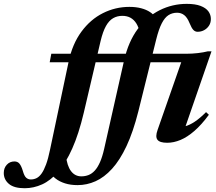

<svg xmlns="http://www.w3.org/2000/svg" viewBox="-212 -744 1146 1018"><path d="M152 -417.5Q172 -511.5 219.8 -576.2Q267.5 -641 333.5 -674.2Q399.5 -707.5 474 -707.5Q509 -707.5 536.5 -700.2Q564 -693 583.5 -680Q603 -667 614 -650L529 -570Q523.5 -599.5 511 -619.5Q498.5 -639.5 480 -649.8Q461.5 -660 436.5 -660Q409.5 -660 387.8 -647.5Q366 -635 349.8 -606Q333.5 -577 321.5 -527L232 -145.5Q205.5 -33.5 171.2 43.2Q137 120 96.8 166.5Q56.5 213 11.5 233.5Q-33.5 254 -81.5 254Q-137.5 254 -164.8 231Q-192 208 -192 173Q-192 147 -176 129.5Q-160 112 -135.5 112Q-118.5 112 -108.8 123.8Q-99 135.5 -91 162Q-83.5 189 -73.2 198.2Q-63 207.5 -48.5 207.5Q-32.5 207.5 -18.2 200.5Q-4 193.5 8.5 176Q21 158.5 32.2 128Q43.5 97.5 53 51ZM446.5 -426Q469 -523.5 518 -589.8Q567 -656 634.5 -689.8Q702 -723.5 778 -723.5Q823 -723.5 851.2 -712.8Q879.5 -702 892.8 -684Q906 -666 906 -643.5Q906 -623 896.2 -608Q886.5 -593 870.5 -584.2Q854.5 -575.5 835.5 -575.5Q823 -575.5 813.5 -585Q804 -594.5 792.5 -622.5Q781 -651 764.8 -663.8Q748.5 -676.5 727 -676.5Q701.5 -676.5 681.5 -663.8Q661.5 -651 645.8 -620.5Q630 -590 616.5 -536L521.5 -153.5Q494 -44.5 458.8 30.5Q423.5 105.5 382 151Q340.5 196.5 294.5 217Q248.5 237.5 199.5 237.5Q162 237.5 132.8 228.2Q103.5 219 82.8 202.8Q62 186.5 48.5 166L138 82.5Q143.5 135.5 164.5 163.2Q185.5 191 219.5 191Q239.5 191 257.5 184Q275.5 177 290.8 160.2Q306 143.5 318.2 115.8Q330.5 88 340 46.5ZM51.5 -414 60 -459H776Q806.5 -459 836.8 -462.5Q867 -466 890.5 -472H909.5L759.5 -39L723.5 -70Q747 -68.5 770.5 -74.8Q794 -81 821 -99Q848 -117 880.5 -149.5L895.5 -135.5Q856.5 -82.5 818.8 -49.8Q781 -17 745 -2Q709 13 674.5 13Q635 13 622.8 -3Q610.5 -19 623.5 -55L753 -425.5L796 -414Z"/></svg>

Font: Newsreader 36pt
Style: Bold Italic
Weight: 700
Italic angle: -17°
Designer: Hugues Gentile
Foundry: Production Type
Version: Version 1.003